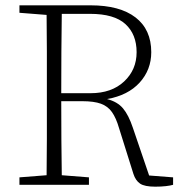

<svg xmlns="http://www.w3.org/2000/svg" viewBox="-20 -694 688 721"><path d="M318 -642H212Q211 -573 210.5 -500.5Q210 -428 210 -344H320Q399 -344 446 -388Q493 -432 493 -498Q493 -565 451 -603.5Q409 -642 318 -642ZM53 -646V-674H320Q430 -674 489 -628.5Q548 -583 548 -498Q548 -432 504.5 -384Q461 -336 382 -322Q421 -312 442 -287Q463 -262 479 -214L540 -35L630 -28V0Q620 3 602.5 5Q585 7 563 7Q523 7 506 -4.5Q489 -16 481 -41L427 -213Q416 -251 400.5 -273Q385 -295 359 -304.5Q333 -314 289 -314H210Q210 -236 210.5 -168.5Q211 -101 212 -36L314 -28V0H53V-28L155 -36Q156 -104 156 -172.5Q156 -241 156 -310V-364Q156 -433 156 -501.5Q156 -570 155 -638Z"/></svg>

Font: Source Serif Pro Light
Style: Regular
Weight: 300
Designer: Frank Grießhammer
Foundry: Adobe Systems Incorporated
Version: Version 3.001;hotconv 1.0.111;makeotfexe 2.5.65597